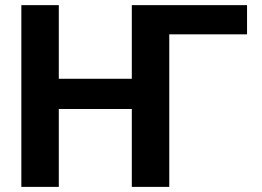

<svg xmlns="http://www.w3.org/2000/svg" viewBox="-20 -731 1025 751"><path d="M210 -710.9H63.5V0H210V-304.7H495.6V0H642.1V-596.7H946.3V-710.9H495.6V-422.9H210Z"/></svg>

Font: Roboto
Style: Bold
Weight: 700
Designer: Google
Version: Version 2.137; 2017